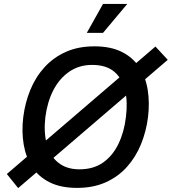

<svg xmlns="http://www.w3.org/2000/svg" viewBox="-20 -950 901 982"><path d="M15 -60 775 -712 838 -644 73 12ZM374 11Q291 11 234 -17.5Q177 -46 144.5 -96Q112 -146 101 -212Q90 -278 99 -351Q108 -424 135 -490Q162 -556 207.5 -606Q253 -656 316.5 -684.5Q380 -713 463 -713Q546 -713 603 -684.5Q660 -656 692.5 -606Q725 -556 735.5 -490Q746 -424 737 -351Q728 -278 701 -212Q674 -146 629 -96Q584 -46 520.5 -17.5Q457 11 374 11ZM386 -84Q458 -84 507 -118.5Q556 -153 585.5 -213.5Q615 -274 624 -351Q634 -429 619.5 -489Q605 -549 564 -583.5Q523 -618 451 -618Q385 -618 334.5 -583.5Q284 -549 253 -489Q222 -429 212 -351Q203 -274 219 -213.5Q235 -153 277.5 -118.5Q320 -84 386 -84ZM507 -782H424L507 -930H631Z"/></svg>

Font: Inclusive Sans Medium
Style: Italic
Weight: 500
Italic angle: -7°
Designer: Olivia King
Foundry: Olivia King
Version: Version 2.004